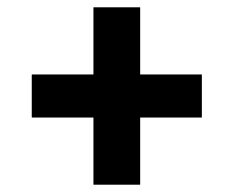

<svg xmlns="http://www.w3.org/2000/svg" viewBox="-20 -569 640 526"><path d="M364 -63V-247H533V-365H364V-549H236V-365H67V-247H236V-63Z"/></svg>

Font: IBM Plex Devanagari
Style: Bold
Weight: 700
Designer: Mike Abbink, Paul van der Laan, Pieter van Rosmalen, Erin McLaughlin
Foundry: Bold Monday
Version: Version 1.0